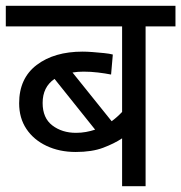

<svg xmlns="http://www.w3.org/2000/svg" viewBox="-20 -642 625 662"><path d="M585 -551H482V0H401V-165Q374 -147 335.5 -132.5Q297 -118 241 -118Q185 -118 140.5 -139Q96 -160 71 -197.5Q46 -235 46 -286Q46 -372 106.5 -418Q167 -464 265 -464Q279 -464 299 -462.5Q319 -461 338.5 -459Q358 -457 369 -454L363 -385Q343 -389 318 -392Q293 -395 268 -395Q248 -395 230 -392L365 -224Q384 -238 401 -256V-551H0V-622H585ZM127 -287Q127 -235 160.5 -209.5Q194 -184 242 -184Q260 -184 276.5 -187Q293 -190 308 -195L168 -370Q127 -342 127 -287Z"/></svg>

Font: Noto Sans Living
Style: Regular
Weight: 400
Designer: Monotype Design Team
Foundry: Monotype Imaging Inc.
Version: Version 2.013; ttfautohint (v1.8.4.7-5d5b)